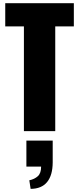

<svg xmlns="http://www.w3.org/2000/svg" viewBox="-20 -830 500 1215"><path d="M173.8 365.2 165.5 311Q198.7 303.7 219.5 284.9Q240.2 266.1 240.2 224.1H147V59.6H313.5V198.2Q313 279.3 278.1 322Q243.2 364.7 173.8 365.2ZM131.3 0V-663.1H13.2V-809.6H447.3V-663.1H329.6V0Z"/></svg>

Font: Oswald
Style: Heavy
Weight: 800
Designer: Vernon Adams
Foundry: Vernon Adams
Version: 3.0; ttfautohint (v0.95) -l 8 -r 50 -G 200 -x 0 -w "G" -W -c